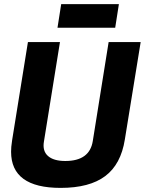

<svg xmlns="http://www.w3.org/2000/svg" viewBox="-20 -905 705 935"><path d="M275 10Q34 10 34 -166Q34 -177 35 -190Q36 -203 39 -222L116 -700H272L194 -216Q186 -170 213.5 -145.5Q241 -121 298 -121Q417 -121 432 -219L509 -700H665L588 -226Q569 -105 492.5 -47.5Q416 10 275 10ZM260 -770 278 -885H559L541 -770Z"/></svg>

Font: Georama
Style: Bold Italic
Weight: 700
Italic angle: -9°
Designer: Jean-Baptiste Levee
Foundry: Production Type
Version: Version 1.000